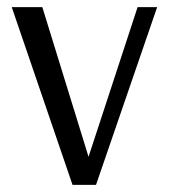

<svg xmlns="http://www.w3.org/2000/svg" viewBox="-20 -520 475 540"><path d="M184 0 13 -500H99L229 -79L367 -500H422L250 0Z"/></svg>

Font: Arsenal
Style: Regular
Weight: 400
Designer: Andrij Shevchenko
Foundry: Stairsfor.com
Version: Version 1.000